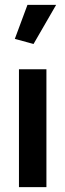

<svg xmlns="http://www.w3.org/2000/svg" viewBox="-20 -770 268 790"><path d="M171 0V-485H58V0ZM118 -589 211 -750H93L41 -610Z"/></svg>

Font: Catamaran Thin SemiBold
Style: Regular
Weight: 600
Version: Version 2.000